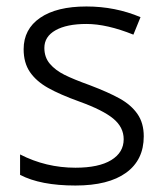

<svg xmlns="http://www.w3.org/2000/svg" viewBox="-20 -563 511 593"><path d="M42 -23V-86Q122 -45 213 -45Q285 -45 323.5 -68.5Q362 -92 362 -133Q362 -170 330 -196.5Q298 -223 226 -249Q165 -271 128.5 -291.5Q92 -312 72.5 -340.5Q53 -369 53 -411Q53 -473 104 -508Q155 -543 247 -543Q336 -543 414 -510L392 -456Q310 -489 247 -489Q186 -489 151.5 -469.5Q117 -450 117 -415Q117 -386 134 -366Q151 -346 179 -332Q207 -318 257 -300Q315 -278 350 -258.5Q385 -239 404.5 -211Q424 -183 424 -142Q424 -69 369.5 -29.5Q315 10 213 10Q105 10 42 -23Z"/></svg>

Font: OpenSansMMV
Style: Light
Weight: 300
Foundry: Ascender Corporation
Version: Version 4.001